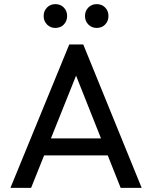

<svg xmlns="http://www.w3.org/2000/svg" viewBox="-20 -909 736 929"><path d="M30.5 0 315.2 -694H382.8L665.5 0H563.8L330.5 -587.2H365.8L130.5 0ZM165.8 -157V-239.2H531.2V-157ZM247.8 -773.8Q223.5 -773.8 207.4 -790.5Q191.2 -807.2 191.2 -831.5Q191.2 -856 207.4 -872.5Q223.5 -889 247.8 -889Q273 -889 288.9 -872.5Q304.8 -856 304.8 -831.5Q304.8 -807.2 288.9 -790.5Q273 -773.8 247.8 -773.8ZM447.8 -773.8Q423.5 -773.8 407.4 -790.5Q391.2 -807.2 391.2 -831.5Q391.2 -856 407.4 -872.5Q423.5 -889 447.8 -889Q473 -889 488.9 -872.5Q504.8 -856 504.8 -831.5Q504.8 -807.2 488.9 -790.5Q473 -773.8 447.8 -773.8Z"/></svg>

Font: Outfit Thin
Style: Regular
Weight: 100
Designer: Rodrigo Fuenzalida
Foundry: fragTYPE
Version: Version 1.100;gftools[0.9.27]